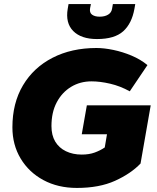

<svg xmlns="http://www.w3.org/2000/svg" viewBox="-20 -914 770 944"><path d="M358 10Q265 10 193.5 -28.5Q122 -67 81.5 -134.5Q41 -202 41 -288Q41 -407 93 -494.5Q145 -582 238.5 -630Q332 -678 454 -678Q492 -678 537.5 -668.5Q583 -659 627 -640.5Q671 -622 705 -594L618 -465Q571 -491 521.5 -502.5Q472 -514 430 -514Q374 -514 329.5 -487Q285 -460 259 -411Q233 -362 233 -294Q233 -249 251.5 -218Q270 -187 304 -170.5Q338 -154 382 -154Q418 -154 445.5 -164Q473 -174 495 -189L506 -254H382L407 -396H721L671 -110Q623 -60 545.5 -25Q468 10 358 10ZM457 -722Q379 -722 340 -761.5Q301 -801 313 -871L317 -894H427L423 -874Q419 -852 432.5 -842Q446 -832 470 -832Q495 -832 511.5 -842Q528 -852 531 -871L535 -894H645L641 -871Q628 -798 585.5 -760Q543 -722 457 -722Z"/></svg>

Font: Gantari Black
Style: Italic
Weight: 900
Italic angle: -10°
Version: Version 1.000